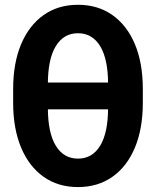

<svg xmlns="http://www.w3.org/2000/svg" viewBox="-20 -759 643 791"><path d="M301.3 11.7Q219.2 11.7 159.4 -30.8Q99.6 -73.2 66.9 -151.1Q34.2 -229 34.2 -335.4V-392.1Q34.2 -499 66.9 -576.7Q99.6 -654.3 159.4 -696.8Q219.2 -739.3 301.3 -739.3Q383.3 -739.3 443.4 -696.8Q503.4 -654.3 535.9 -576.7Q568.4 -499 568.4 -392.1V-335.4Q568.4 -229 535.9 -151.1Q503.4 -73.2 443.4 -30.8Q383.3 11.7 301.3 11.7ZM301.3 -105.5Q360.4 -105.5 392.8 -158.9Q425.3 -212.4 425.3 -315.4V-412.1Q425.3 -515.1 392.8 -568.6Q360.4 -622.1 301.3 -622.1Q242.2 -622.1 209.7 -568.6Q177.2 -515.1 177.2 -412.1V-315.4Q177.2 -212.4 209.7 -158.9Q242.2 -105.5 301.3 -105.5ZM150.9 -308.6V-418.9H451.2V-308.6Z"/></svg>

Font: Inter 28pt
Style: Bold
Weight: 700
Designer: Rasmus Andersson
Foundry: rsms
Version: Version 4.001;git-66647c0bb